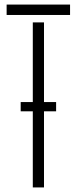

<svg xmlns="http://www.w3.org/2000/svg" viewBox="-20 -820 336 840"><path d="M70.5 -333V-373.5H225.5V-333ZM123.5 0V-722H172.5V0ZM9 -754.5V-800H286.5V-754.5Z"/></svg>

Font: Big Shoulders Stencil Text ExtraLight
Style: Regular
Weight: 250
Version: Version 2.001